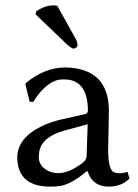

<svg xmlns="http://www.w3.org/2000/svg" viewBox="-20 -693 521 723"><path d="M195.8 -670.9 266.1 -544.9Q272 -532.2 272 -521Q269 -512.2 256.8 -509.8Q247.6 -511.2 228 -529.8L113.8 -639.2L116.2 -649.9Q147.9 -672.4 181.2 -672.9Q188 -672.9 195.8 -670.9ZM310.1 -225.1 225.1 -202.1Q138.2 -178.7 127.9 -122.6Q126.5 -112.3 126 -102.1Q126 -67.4 161.6 -49.3Q179.7 -41 200.2 -41Q240.7 -41.5 292 -80.1Q305.7 -91.8 306.2 -106ZM310.1 -47.9H306.2Q249.5 0 207 7.3Q190.4 9.8 169.9 9.8Q68.8 9.8 49.3 -64Q45.4 -80.1 44.9 -98.1Q44.9 -173.8 138.2 -218.3Q170.9 -233.9 210.9 -243.2L304.2 -264.2Q310.5 -268.1 311 -275.9Q311 -387.2 231 -393.6Q223.6 -394 214.8 -394Q157.2 -392.6 105 -309.1L91.8 -310.1L75.2 -377L78.1 -380.9Q147.9 -438.5 225.1 -439Q388.7 -436.5 390.1 -276.9Q390.1 -272.5 389.2 -231Q387.2 -144.5 387.2 -126Q387.7 -63.5 403.8 -47.9Q412.6 -40.5 433.1 -40.5Q445.8 -41 460 -45.9L467.8 -21Q438 9.8 388.2 9.8Q327.6 8.8 310.1 -47.9Z"/></svg>

Font: Linux Biolinum O
Style: Regular
Weight: 400
Designer: Philipp H. Poll
Foundry: Philipp H. Poll
Version: Version 1.0.4